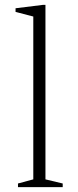

<svg xmlns="http://www.w3.org/2000/svg" viewBox="-20 -770 322 790"><path d="M54 0V-15L117 -32V-702L44 -721V-736L157 -750H167V-32L238 -15V0Z"/></svg>

Font: Spectral ExtraLight
Style: Regular
Weight: 275
Designer: Jean-Baptiste Levee
Foundry: Production Type
Version: Version 2.001